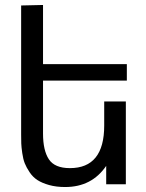

<svg xmlns="http://www.w3.org/2000/svg" viewBox="-20 -741 586 772"><path d="M261 -65Q399 -65 399 -236V-333H486V0H407V-74Q349 11 242 11Q206 11 177.5 3Q149 -5 130.5 -17Q112 -29 99 -48.5Q86 -68 79.5 -84.5Q73 -101 69.5 -125.5Q66 -150 65.5 -164Q65 -178 65 -200V-719L153 -721V-483H490V-417H153V-204Q153 -136 176.5 -100.5Q200 -65 261 -65Z"/></svg>

Font: ColatingCofangSans
Style: Regular
Weight: 400
Foundry: GNU
Version: Version 412.227;June 27, 2022;FontCreator 11.0.0.2412 32-bit